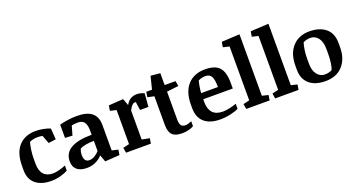

<svg xmlns="http://www.w3.org/2000/svg" viewBox="-48 -1387 3731 2021"><g transform="rotate(-20 1817.5 -376.5)"><path d="M30.3 -240.2Q30.3 -387.7 99.4 -464.1Q168.5 -540.5 290 -540.5Q329.6 -540.5 372.1 -532.5Q414.6 -524.4 450.7 -509.8L460 -385.7L377 -374.5L341.3 -467.3Q325.2 -470.2 309.8 -471.2Q294.4 -472.2 280.8 -472.2Q257.8 -472.2 235.1 -466.6Q212.4 -460.9 196.3 -452.6Q186.5 -419.9 179.2 -370.6Q171.9 -321.3 171.9 -269.5V-216.3Q171.9 -138.2 207.8 -97.9Q243.7 -57.6 312 -57.6Q343.3 -57.6 384.3 -68.8Q425.3 -80.1 456.1 -93.3V-36.6Q418.9 -15.1 369.4 -2.2Q319.8 10.7 268.6 10.7Q156.2 10.7 93.3 -42.5Q30.3 -95.7 30.3 -194.8Z M973.1 -74.2 1043 -57.6 1033.2 0 869.6 10.7 841.8 -66.4Q811.5 -31.7 765.9 -10.5Q720.2 10.7 668 10.7Q595.7 10.7 557.1 -21.7Q518.6 -54.2 518.6 -115.7Q518.6 -208.5 597.4 -254.9Q676.3 -301.3 831.5 -301.3V-346.7Q831.5 -411.1 809.3 -441.7Q787.1 -472.2 737.3 -472.2Q716.8 -472.2 699 -470Q681.2 -467.8 668 -464.8L638.7 -361.3L556.6 -366.2V-514.2Q598.1 -525.9 650.1 -533.2Q702.1 -540.5 751 -540.5Q864.3 -540.5 918.7 -495.4Q973.1 -450.2 973.1 -358.9ZM831.5 -232.9Q782.7 -232.9 740.5 -225.1Q698.2 -217.3 674.8 -204.6Q668.9 -192.4 664.6 -174.1Q660.2 -155.8 660.2 -134.3Q660.2 -97.2 675.3 -77.4Q690.4 -57.6 718.8 -57.6Q749.5 -57.6 780.5 -76.4Q811.5 -95.2 831.5 -119.6Z M1167.5 -455.6 1097.7 -472.2 1107.4 -529.8 1271 -540.5 1299.3 -463.4Q1320.8 -503.4 1352.1 -522Q1383.3 -540.5 1424.8 -540.5Q1444.3 -540.5 1465.8 -535.2Q1487.3 -529.8 1505.4 -520L1493.2 -372.1H1399.4L1386.2 -464.4Q1382.8 -465.3 1379.4 -465.8Q1376 -466.3 1373 -466.3Q1358.4 -466.3 1341.6 -448.5Q1324.7 -430.7 1309.1 -399.4V-74.2L1395 -57.6L1385.3 0H1107.4L1097.7 -57.6L1167.5 -74.2Z M1854.5 -529.8 1864.3 -471.7 1732.4 -456.1V-142.6Q1732.4 -102.1 1745.4 -79.8Q1758.3 -57.6 1796.4 -57.6Q1810.5 -57.6 1829.1 -63.2Q1847.7 -68.8 1864.7 -76.7V-21Q1838.4 -5.9 1804.2 2.4Q1770 10.7 1735.8 10.7Q1657.7 10.7 1624.3 -23.7Q1590.8 -58.1 1590.8 -131.8V-456.1L1517.1 -471.7L1526.9 -529.8H1590.8L1626.5 -672.9L1732.4 -663.1V-529.8Z M2063 -250.5V-218.3Q2063 -140.1 2100.8 -98.9Q2138.7 -57.6 2215.3 -57.6Q2248.5 -57.6 2292.5 -67.4Q2336.4 -77.1 2368.2 -89.4V-32.7Q2332.5 -14.6 2276.4 -2Q2220.2 10.7 2162.1 10.7Q2046.4 10.7 1983.9 -43.9Q1921.4 -98.6 1921.4 -202.1V-242.7Q1921.4 -383.3 1991.7 -461.9Q2062 -540.5 2187 -540.5Q2298.3 -540.5 2346.2 -487.5Q2394 -434.6 2394 -314V-250.5ZM2086.4 -453.1Q2078.6 -424.8 2072.5 -388.7Q2066.4 -352.5 2064.5 -318.8H2252.4Q2252.4 -404.3 2232.9 -438.2Q2213.4 -472.2 2166.5 -472.2Q2146 -472.2 2125.2 -467.3Q2104.5 -462.4 2086.4 -453.1Z M2513.7 -677.7 2443.8 -694.3 2453.6 -752 2655.3 -762.7V-74.2L2725.1 -57.6L2715.3 0H2453.6L2443.8 -57.6L2513.7 -74.2Z M2837.9 -677.7 2768.1 -694.3 2777.8 -752 2979.5 -762.7V-74.2L3049.3 -57.6L3039.6 0H2777.8L2768.1 -57.6L2837.9 -74.2Z M3341.3 10.7Q3223.6 10.7 3159.4 -45.9Q3095.2 -102.5 3095.2 -204.6V-250Q3095.2 -386.2 3166 -463.4Q3236.8 -540.5 3354 -540.5Q3470.2 -540.5 3537.1 -484.4Q3604 -428.2 3604 -320.3V-274.4Q3604 -144 3534.2 -66.7Q3464.4 10.7 3341.3 10.7ZM3462.4 -303.7Q3462.4 -385.7 3428.5 -429Q3394.5 -472.2 3342.3 -472.2Q3318.8 -472.2 3297.9 -466.8Q3276.9 -461.4 3261.2 -452.6Q3250 -418.5 3243.4 -373Q3236.8 -327.6 3236.8 -279.3V-221.2Q3236.8 -143.1 3271.5 -100.3Q3306.2 -57.6 3356.4 -57.6Q3380.9 -57.6 3402.1 -63Q3423.3 -68.4 3438 -77.1Q3448.7 -105 3455.6 -149.2Q3462.4 -193.4 3462.4 -245.6Z"/></g></svg>

Font: Noticia Text
Style: Bold
Weight: 700
Designer: JM Sole
Foundry: JM Sole
Version: Version 1.003